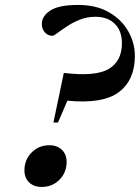

<svg xmlns="http://www.w3.org/2000/svg" viewBox="-20 -747 566 778"><path d="M295.5 -727Q370.5 -727 421.8 -697.2Q473 -667.5 499.8 -620.2Q526.5 -573 526.5 -520.5Q526.5 -423 462 -374Q397.5 -325 253 -339L215 -250.5H196.5L238.5 -451.5Q368 -436 421 -467.8Q474 -499.5 474 -571.5Q474 -622 445.2 -650.5Q416.5 -679 366 -679Q333.5 -679 304.2 -667.5Q275 -656 251.8 -640.5Q228.5 -625 213.2 -613.5Q198 -602 193 -602Q174 -602 161.8 -615.8Q149.5 -629.5 149.5 -650Q149.5 -682 184.2 -704.5Q219 -727 295.5 -727ZM180.5 -158.5Q212 -158.5 231 -139.8Q250 -121 250 -91Q250 -48 221 -18.8Q192 10.5 149 10.5Q117 10.5 98 -8Q79 -26.5 79 -56.5Q79 -99.5 108 -129Q137 -158.5 180.5 -158.5Z"/></svg>

Font: Newsreader 72pt SemiBold
Style: Italic
Weight: 600
Italic angle: -17°
Designer: Hugues Gentile
Foundry: Production Type
Version: Version 1.003; ttfautohint (v1.8.3)